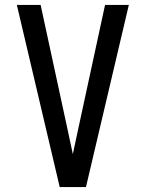

<svg xmlns="http://www.w3.org/2000/svg" viewBox="-20 -755 588 775"><path d="M221 0 48 -735H144L250 -245Q256 -217 262 -189Q268 -161 274 -133Q280 -161 286 -189Q292 -217 298 -245L404 -735H500L327 0Z"/></svg>

Font: Iosevka Semi-Condensed Medium
Style: Regular
Weight: 500
Monospace: yes
Designer: Belleve Invis
Foundry: Belleve Invis
Version: Version 27.3.5